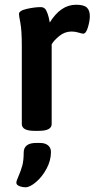

<svg xmlns="http://www.w3.org/2000/svg" viewBox="-20 -550 406 810"><path d="M72 -27V-355Q72 -422 66 -453Q60 -484 60 -491Q60 -505 93 -512.5Q126 -520 152 -520Q168 -520 175 -506Q182 -492 185.5 -476.5Q189 -461 190 -455Q236 -530 301 -530Q334 -530 346.5 -518Q359 -506 359 -482Q359 -462 351 -435Q343 -408 331 -408Q326 -408 311.5 -412.5Q297 -417 282 -417Q253 -417 230 -398Q207 -379 198 -363V-27Q198 2 144 2H125Q72 2 72 -27ZM49 221Q49 215 52.5 207Q56 199 57 196Q68 171 74 149Q80 127 80 93Q80 74 93 63.5Q106 53 133 53H148Q171 53 183 63.5Q195 74 195 91Q195 127 176.5 161.5Q158 196 132 218Q106 240 88 240Q74 240 61.5 235Q49 230 49 221Z"/></svg>

Font: Asap-SemiBold
Style: Regular
Weight: 600
Designer: Pablo Cosgaya
Foundry: Omnibus-Type
Version: Version 2.000; ttfautohint (v1.8)